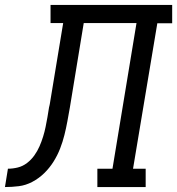

<svg xmlns="http://www.w3.org/2000/svg" viewBox="-76 -755 715 775"><path d="M-56 0 -44 -74Q-24 -74 -4 -79Q16 -84 33 -97Q50 -110 62.5 -127.5Q75 -145 83.5 -164.5Q92 -184 98 -203.5Q104 -223 108 -242.5Q112 -262 115.5 -282Q119 -302 122 -322Q123 -325 123.5 -328Q124 -331 125 -335L179 -662H128V-735H619V-661H559L461 -74H512V0H317V-74H378L475 -662H262L206 -321Q201 -293 196 -265.5Q191 -238 184 -210Q177 -182 166.5 -155Q156 -128 140 -102.5Q124 -77 102.5 -56Q81 -35 54.5 -21Q28 -7 0 -3.5Q-28 0 -56 0Z"/></svg>

Font: Iosevka Curly Slab Extended
Style: Italic
Weight: 400
Width: 7
Italic angle: -9°
Monospace: yes
Designer: Belleve Invis
Foundry: Belleve Invis
Version: Version 11.1.0; ttfautohint (v1.8.3)